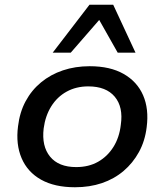

<svg xmlns="http://www.w3.org/2000/svg" viewBox="-20 -780 694 809"><path d="M296 9Q210 9 153 -23Q96 -55 71 -113.5Q46 -172 56 -248Q63 -307 88 -353.5Q113 -400 153 -433Q193 -466 245 -483.5Q297 -501 358 -501Q444 -501 501 -468.5Q558 -436 583 -378.5Q608 -321 598 -244Q591 -186 565.5 -139.5Q540 -93 500.5 -59.5Q461 -26 409.5 -8.5Q358 9 296 9ZM301 -76Q354 -76 393.5 -98.5Q433 -121 458 -161Q483 -201 489 -254Q500 -329 463.5 -372.5Q427 -416 352 -416Q301 -416 261 -394Q221 -372 196 -332Q171 -292 164 -239Q155 -164 191 -120Q227 -76 301 -76ZM202 -558 357 -760H457L551 -558H476L398 -696L278 -558Z"/></svg>

Font: Nunito Sans 10pt SemiExpanded SemiBold
Style: Italic
Weight: 600
Width: 6
Italic angle: -9°
Designer: Vernon Adams
Foundry: Vernon Adams
Version: Version 3.101;gftools[0.9.27]